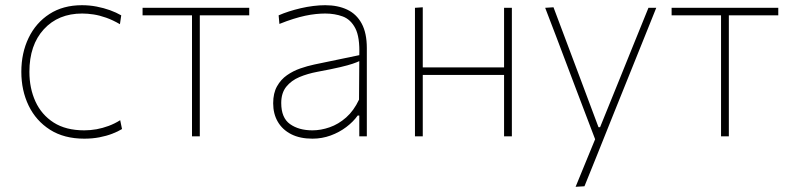

<svg xmlns="http://www.w3.org/2000/svg" viewBox="-20 -524 3038 738"><path d="M304 9Q226.5 9 172.5 -25.2Q118.5 -59.5 90.2 -117.8Q62 -176 62 -248Q62 -320.5 90 -378.5Q118 -436.5 170.2 -470.2Q222.5 -504 295 -504Q323.5 -504 351 -498.8Q378.5 -493.5 402.8 -484.8Q427 -476 446 -465L441 -431Q413.5 -447 388 -456Q362.5 -465 339.5 -468.5Q316.5 -472 296 -472Q204 -472 148.5 -411.5Q93 -351 93 -248Q93 -185 116.2 -134Q139.5 -83 186.2 -53Q233 -23 304 -23Q327.5 -23 351 -27.2Q374.5 -31.5 397.5 -40Q420.5 -48.5 442 -62L449 -28Q433.5 -18.5 411.5 -10Q389.5 -1.5 362.2 3.8Q335 9 304 9Z M718 0Q718 -56.5 718 -108.5Q718 -160.5 718 -221V-271Q718 -311.5 718 -347Q718 -382.5 718 -417Q718 -451.5 718 -489L730.5 -465H713.5Q669 -465 621.5 -465Q574 -465 528 -465V-494H938V-465Q892 -465 844.5 -465Q797 -465 752.5 -465H735.5L748 -489Q748 -451.5 748 -417Q748 -382.5 748 -347Q748 -311.5 748 -271V-221Q748 -160.5 748 -108.5Q748 -56.5 748 0Z M1181 9Q1133 9 1099.2 -8.2Q1065.5 -25.5 1047.8 -56Q1030 -86.5 1030 -127Q1030 -166 1044.8 -192.2Q1059.5 -218.5 1083.2 -235Q1107 -251.5 1134.5 -261Q1162 -270.5 1188 -276L1361 -312Q1363.5 -381 1345.8 -415.2Q1328 -449.5 1297.2 -460.8Q1266.5 -472 1230 -472Q1213 -472 1193.8 -470Q1174.5 -468 1153.2 -463.5Q1132 -459 1107.2 -451.2Q1082.5 -443.5 1054 -432L1051 -465Q1069 -473 1090.8 -480Q1112.5 -487 1136.2 -492.5Q1160 -498 1184 -501Q1208 -504 1230 -504Q1278.5 -504 1314.5 -487Q1350.5 -470 1370.2 -433.5Q1390 -397 1390 -339Q1390 -316.5 1390 -281Q1390 -245.5 1390 -211V-137Q1390 -107 1390 -73.5Q1390 -40 1390 0H1361V-80H1355Q1338 -56 1311.2 -35.8Q1284.5 -15.5 1251 -3.2Q1217.5 9 1181 9ZM1181 -23Q1213.5 -23 1247.2 -34.8Q1281 -46.5 1310.5 -72.5Q1340 -98.5 1360 -141L1361 -289Q1351.5 -284.5 1335.5 -279Q1319.5 -273.5 1288 -266Q1256.5 -258.5 1200 -248Q1162.5 -241 1131 -227.8Q1099.5 -214.5 1080.2 -190.5Q1061 -166.5 1061 -128Q1061 -71 1094.8 -47Q1128.5 -23 1181 -23Z M1575 0Q1575 -56.5 1575 -108.5Q1575 -160.5 1575 -221V-271Q1575 -311.5 1575 -348.2Q1575 -385 1575 -420.8Q1575 -456.5 1575 -494L1605 -496Q1605 -458.5 1605 -422.2Q1605 -386 1605 -349Q1605 -312 1605 -271V-221Q1605 -160.5 1605 -108.5Q1605 -56.5 1605 0ZM1592 -236V-265H1935.5V-236ZM1917.5 0Q1917.5 -56.5 1917.5 -108.5Q1917.5 -160.5 1917.5 -221V-271Q1917.5 -311.5 1917.5 -348.2Q1917.5 -385 1917.5 -420.8Q1917.5 -456.5 1917.5 -494H1947.5Q1947.5 -456.5 1947.5 -420.8Q1947.5 -385 1947.5 -348.2Q1947.5 -311.5 1947.5 -271V-221Q1947.5 -160.5 1947.5 -108.5Q1947.5 -56.5 1947.5 0Z M2192.5 194Q2212 146.5 2231.5 98.8Q2251 51 2270.5 4V19Q2251 -32 2231.2 -84.2Q2211.5 -136.5 2192.5 -186L2158.5 -276Q2138.5 -329.5 2117.2 -385.2Q2096 -441 2075.5 -494L2107.5 -496Q2134.5 -424 2160.5 -355Q2186.5 -286 2213.5 -214L2280.5 -35H2286.5L2359.5 -215Q2388 -285.5 2416 -354.8Q2444 -424 2472.5 -494H2502.5Q2486.5 -454 2471.5 -416.8Q2456.5 -379.5 2438.5 -334.8Q2420.5 -290 2395.5 -228L2339.5 -89Q2301.5 6 2275 72Q2248.5 138 2226.5 192Z M2751.5 0Q2751.5 -56.5 2751.5 -108.5Q2751.5 -160.5 2751.5 -221V-271Q2751.5 -311.5 2751.5 -347Q2751.5 -382.5 2751.5 -417Q2751.5 -451.5 2751.5 -489L2764 -465H2747Q2702.5 -465 2655 -465Q2607.5 -465 2561.5 -465V-494H2971.5V-465Q2925.5 -465 2878 -465Q2830.5 -465 2786 -465H2769L2781.5 -489Q2781.5 -451.5 2781.5 -417Q2781.5 -382.5 2781.5 -347Q2781.5 -311.5 2781.5 -271V-221Q2781.5 -160.5 2781.5 -108.5Q2781.5 -56.5 2781.5 0Z"/></svg>

Font: Commissioner Thin
Style: Regular
Weight: 100
Designer: Kostas Bartsokas
Foundry: Kostas Bartsokas
Version: Version 1.001;gftools[0.9.23]